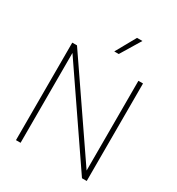

<svg xmlns="http://www.w3.org/2000/svg" viewBox="-224 -1121 1166 1262"><g transform="rotate(30 358.5 -490.0)"><path d="M392 -828H358L443 -980H484ZM90 0V-740H126L592 -59V-740H627V0H591L125 -682V0Z"/></g></svg>

Font: Be Vietnam Pro Thin
Style: Regular
Weight: 100
Designer: Lam Bao, Tony Le, Vietanh Nguyen
Foundry: Yellow Type Foundry
Version: Version 1.002; ttfautohint (v1.8.3)